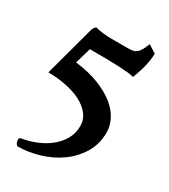

<svg xmlns="http://www.w3.org/2000/svg" viewBox="-184 -840 821 930"><g transform="rotate(30 226.5 -375.5)"><path d="M89 -652Q91 -661 94.5 -671Q98 -681 108 -691Q132 -685 154.5 -682.5Q177 -680 197 -680H290Q306 -680 318 -682Q330 -684 339.5 -691.5Q349 -699 357 -713Q365 -727 374 -750L418 -722Q418 -694 409.5 -656Q401 -618 383 -572Q368 -576 347 -578Q326 -580 296.5 -581.5Q267 -583 227.5 -583.5Q188 -584 135 -584Q128 -559 122.5 -540.5Q117 -522 109 -495Q184 -486 240 -464Q296 -442 333 -412.5Q370 -383 388.5 -347.5Q407 -312 407 -275Q407 -208 375 -156.5Q343 -105 293.5 -70.5Q244 -36 184 -18.5Q124 -1 67 -1Q63 -1 57.5 -10Q52 -19 52 -33Q52 -40 62 -43Q105 -50 144.5 -66.5Q184 -83 214.5 -108Q245 -133 263 -165.5Q281 -198 281 -238Q281 -274 259 -302Q237 -330 200.5 -348.5Q164 -367 116 -376.5Q68 -386 17 -386Z"/></g></svg>

Font: Lusitana
Style: Bold
Weight: 700
Designer: Ana Paula Megda
Foundry: Ana Paula Megda
Version: Version 1.000; ttfautohint (v1.1) -l 8 -r 50 -G 200 -x 14 -D